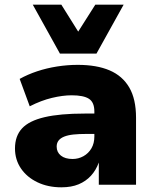

<svg xmlns="http://www.w3.org/2000/svg" viewBox="-20 -789 660 820"><path d="M242 11Q185 11 140 -10.5Q95 -32 69.5 -69.5Q44 -107 44 -155Q44 -208 74 -240.5Q104 -273 170 -288.5Q236 -304 342 -304H404V-217H349Q317 -217 293.5 -214.5Q270 -212 254 -205.5Q238 -199 230 -188.5Q222 -178 222 -163Q222 -139 240 -124.5Q258 -110 290 -110Q315 -110 336.5 -122Q358 -134 370.5 -155.5Q383 -177 383 -206V-313Q383 -352 360 -367Q337 -382 286 -382Q248 -382 202 -371Q156 -360 107 -335L64 -452Q98 -471 138.5 -484.5Q179 -498 223.5 -505Q268 -512 312 -512Q393 -512 448 -488.5Q503 -465 532 -415.5Q561 -366 561 -286V0H402V-95Q390 -62 368.5 -38.5Q347 -15 316 -2Q285 11 242 11ZM236 -560 120 -769H242L314 -654L387 -769H508L392 -560Z"/></svg>

Font: Nunito Sans 9pt Black
Style: Regular
Weight: 900
Version: Version 3.101;gftools[0.9.27]